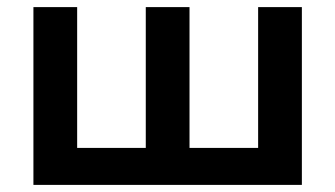

<svg xmlns="http://www.w3.org/2000/svg" viewBox="-20 -520 942 540"><path d="M74 0V-500H197V-104H390V-500H513V-104H706V-500H829V0Z"/></svg>

Font: Geologica Cursive Medium
Style: Regular
Weight: 500
Designer: Sindre Bremnes, Frode Helland
Foundry: Monokrom Skriftforlag AS
Version: Version 1.010;gftools[0.9.28]